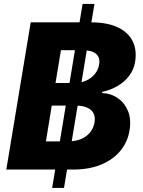

<svg xmlns="http://www.w3.org/2000/svg" viewBox="-20 -838 705 949"><path d="M237.8 90.8 388.2 -818.4H446.8L296.4 90.8ZM11.2 0 131.8 -727.5H429.2Q510.3 -727.5 562.3 -702.9Q614.3 -678.2 635.7 -634.3Q657.2 -590.3 647.9 -532.7Q641.6 -493.7 618.4 -463.1Q595.2 -432.6 560.5 -412.6Q525.9 -392.6 484.9 -383.8V-377.9Q528.3 -376.5 562.3 -353Q596.2 -329.6 612.8 -288.8Q629.4 -248 620.1 -192.4Q610.8 -136.2 575.2 -92.8Q539.6 -49.3 480.5 -24.7Q421.4 0 340.8 0ZM207 -139.2H313.5Q372.1 -139.2 406.2 -165.3Q440.4 -191.4 447.3 -233.9Q451.7 -259.8 442.1 -278.1Q432.6 -296.4 410.6 -306.2Q388.7 -315.9 355.5 -315.9H235.8ZM254.4 -427.7H350.1Q378.9 -427.7 404.5 -439Q430.2 -450.2 448 -471.2Q465.8 -492.2 470.2 -521Q475.6 -553.7 454.8 -571.8Q434.1 -589.8 388.7 -589.8H281.2Z"/></svg>

Font: Inter ExtraBold
Style: Italic
Weight: 800
Italic angle: -9.3988°
Designer: Rasmus Andersson
Foundry: rsms
Version: Version 4.001;git-66647c0bb